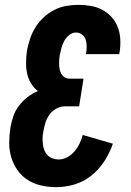

<svg xmlns="http://www.w3.org/2000/svg" viewBox="-20 -763 540 791"><path d="M212 8Q181 8 151 1.5Q121 -5 96 -20.5Q71 -36 53.5 -60Q36 -84 27 -113Q18 -142 18 -173.5Q18 -205 23 -237Q27 -260 34.5 -283Q42 -306 57.5 -326.5Q73 -347 93 -362.5Q113 -378 136 -388Q119 -401 107.5 -420Q96 -439 91.5 -461Q87 -483 87.5 -507Q88 -531 91 -554Q96 -579 104 -603.5Q112 -628 126 -650.5Q140 -673 160 -691.5Q180 -710 203.5 -722Q227 -734 252.5 -738.5Q278 -743 303 -743Q329 -743 354.5 -738.5Q380 -734 401.5 -722.5Q423 -711 439.5 -693Q456 -675 465 -651.5Q474 -628 475.5 -602Q477 -576 473 -550L471 -540H334L335 -544Q337 -559 337 -573Q337 -587 333 -599.5Q329 -612 318 -620.5Q307 -629 293 -629Q278 -629 265 -618.5Q252 -608 244.5 -594Q237 -580 233 -565Q229 -550 226 -535Q224 -520 223.5 -504.5Q223 -489 226.5 -474.5Q230 -460 240 -449.5Q250 -439 266 -439H324L306 -325H248Q230 -325 213 -316Q196 -307 184.5 -291.5Q173 -276 167.5 -258.5Q162 -241 159 -223Q156 -209 155.5 -196Q155 -183 156.5 -170Q158 -157 162.5 -145Q167 -133 175.5 -124Q184 -115 196.5 -110.5Q209 -106 222 -106Q240 -106 257.5 -115.5Q275 -125 287.5 -140Q300 -155 308 -172Q316 -189 321 -207L445 -171Q433 -135 411 -100.5Q389 -66 357.5 -40.5Q326 -15 288 -3.5Q250 8 212 8Z"/></svg>

Font: Iosevka Heavy
Style: Italic
Weight: 900
Italic angle: -9°
Monospace: yes
Designer: Belleve Invis
Foundry: Belleve Invis
Version: Version 32.5.0; ttfautohint (v1.8.4)